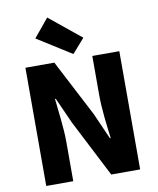

<svg xmlns="http://www.w3.org/2000/svg" viewBox="-107 -1109 977 1190"><g transform="rotate(-10 382.0 -513.5)"><path d="M86 0H256V-247C256 -337 241 -439 233 -522H238L311 -359L495 0H677V-744H507V-498C507 -409 521 -302 531 -223H526L453 -388L268 -744H86ZM394 -776 472 -865 273 -1027 178 -912Z"/></g></svg>

Font: Noto Sans Korean Black
Style: Bold
Weight: 900
Designer: Ryoko NISHIZUKA (kana & ideographs); Paul D. Hunt (Latin, Greek & Cyrillic); Wenlong ZHANG (bopomofo); Sandoll Communica
Foundry: Adobe Systems Incorporated
Version: Version 1.000;PS 1;hotconv 1.0.78;makeotf.lib2.5.61930